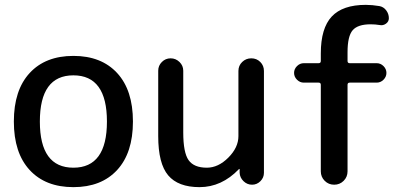

<svg xmlns="http://www.w3.org/2000/svg" viewBox="-20 -760 1687 790"><path d="M420 -260Q420 -450 282 -450Q144 -450 144 -260Q144 -70 282 -70Q420 -70 420 -260ZM462 -60.5Q397 10 282 10Q167 10 102 -60.5Q37 -131 37 -260Q37 -389 102 -459.5Q167 -530 282 -530Q397 -530 462 -459.5Q527 -389 527 -260Q527 -131 462 -60.5Z M801 10Q713 10 672 -38.5Q631 -87 631 -200V-469Q631 -490 646 -505Q661 -520 682 -520Q703 -520 718.5 -505Q734 -490 734 -469V-215Q734 -132 756 -101Q778 -70 831 -70Q878 -70 919.5 -111.5Q961 -153 961 -200V-468Q961 -490 976.5 -505Q992 -520 1014 -520Q1036 -520 1051 -505Q1066 -490 1066 -468V-49Q1066 -29 1051.5 -14.5Q1037 0 1017 0Q997 0 982 -14.5Q967 -29 966 -49V-64Q966 -65 965 -65Q964 -65 963 -64Q892 10 801 10Z M1230 -420Q1214 -420 1202 -432Q1190 -444 1190 -460Q1190 -476 1202 -488Q1214 -500 1230 -500H1291Q1300 -500 1300 -509V-540Q1300 -644 1345 -692Q1390 -740 1485 -740Q1511 -740 1541 -735Q1558 -732 1569 -717.5Q1580 -703 1580 -685Q1580 -671 1568 -662.5Q1556 -654 1542 -657Q1524 -660 1505 -660Q1452 -660 1431 -635.5Q1410 -611 1410 -545V-509Q1410 -500 1419 -500H1530Q1546 -500 1558 -488Q1570 -476 1570 -460Q1570 -444 1558 -432Q1546 -420 1530 -420H1419Q1410 -420 1410 -411V-55Q1410 -32 1394 -16Q1378 0 1355 0Q1332 0 1316 -16Q1300 -32 1300 -55V-411Q1300 -420 1291 -420Z"/></svg>

Font: Rounded Mplus 1c Medium
Style: Regular
Weight: 500
Version: Version 1.059.20150529